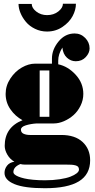

<svg xmlns="http://www.w3.org/2000/svg" viewBox="-20 -849 501 1016"><path d="M265.1 -195.8H173.8Q142.6 -193.8 116.7 -185.8Q90.8 -177.7 90.8 -163.1Q90.8 -147.5 105 -141.1Q119.1 -134.8 138.2 -134.8H304.2Q377 -134.8 417 -97.7Q457 -60.5 457 -1Q457 74.2 397.5 110.6Q337.9 147 217.8 147Q108.9 147 56.4 125.2Q3.9 103.5 3.9 65.9Q3.9 44.9 17.3 27.6Q30.8 10.3 56.2 6.8Q32.7 -6.8 18.8 -30.8Q4.9 -54.7 4.9 -77.1Q4.9 -175.3 99.1 -212.9Q60.5 -233.9 35.2 -270.5Q9.8 -307.1 9.8 -352.1Q9.8 -395.5 34.7 -433.3Q59.6 -471.2 95.5 -491.7Q131.3 -512.2 166 -512.2H254.9V-539.1Q254.9 -586.9 289.8 -629.4Q324.7 -671.9 375 -671.9Q407.7 -671.9 430.9 -648.2Q454.1 -624.5 454.1 -592.8Q454.1 -568.8 433.8 -546.9Q413.6 -524.9 380.9 -524.9Q354.5 -524.9 334 -543.9Q313.5 -563 310.1 -597.2Q288.1 -562 288.1 -528.8V-508.8Q339.4 -498 380.1 -453.9Q420.9 -409.7 420.9 -352.1Q420.9 -319.3 406.2 -289.6Q391.6 -259.8 368.9 -239.7Q346.2 -219.7 318.6 -207.8Q291 -195.8 265.1 -195.8ZM110.8 22Q98.1 22 87.9 19Q50.8 34.2 50.8 62Q50.8 67.9 56.9 73.7Q63 79.6 76.4 85.2Q89.8 90.8 108.6 95.2Q127.4 99.6 155.8 102.3Q184.1 105 217.8 105Q260.3 105 295.7 99.6Q331.1 94.2 352.5 85.9Q374 77.6 386 67.9Q397.9 58.1 397.9 48.8Q397.9 39.6 393.8 34.2Q389.6 28.8 379.6 26.1Q369.6 23.4 358.6 22.7Q347.7 22 328.1 22ZM189.9 -231H241.2V-476.1H189.9ZM147.9 -828.1Q147.9 -806.6 172.1 -787.8Q196.3 -769 229 -769Q264.2 -769 288.6 -788.3Q313 -807.6 313 -829.1H381.8Q381.8 -796.9 364.3 -763.9Q346.7 -731 310.5 -706.5Q274.4 -682.1 229 -682.1Q194.8 -682.1 165.3 -696.5Q135.7 -710.9 117.2 -733.2Q98.6 -755.4 88.4 -780.3Q78.1 -805.2 78.1 -828.1Z"/></svg>

Font: Lletraferida
Style: Heavy
Weight: 900
Designer: Josep Patau Bellart
Foundry: Josep Patau Bellart
Version: Version 1.000